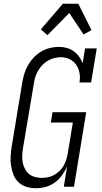

<svg xmlns="http://www.w3.org/2000/svg" viewBox="-20 -992 540 1020"><path d="M170 8Q144 8 120 0.5Q96 -7 78.5 -23.5Q61 -40 52 -62.5Q43 -85 39 -110Q35 -135 36.5 -161Q38 -187 42 -213L99 -558Q103 -581 110.5 -604Q118 -627 130.5 -648.5Q143 -670 160.5 -688Q178 -706 199.5 -718.5Q221 -731 245 -737Q269 -743 292 -743Q314 -743 334.5 -737.5Q355 -732 371.5 -720Q388 -708 400 -691.5Q412 -675 419 -656L432 -735H494L464 -554H402Q407 -579 402.5 -603.5Q398 -628 385 -647.5Q372 -667 350 -677.5Q328 -688 303 -688Q286 -688 268 -683.5Q250 -679 234 -669.5Q218 -660 205 -646.5Q192 -633 182.5 -616.5Q173 -600 167.5 -583Q162 -566 160 -549L102 -204Q99 -185 98 -166Q97 -147 100.5 -129Q104 -111 112.5 -95Q121 -79 134 -68Q147 -57 165 -52Q183 -47 202 -47Q218 -47 235.5 -50.5Q253 -54 268.5 -63Q284 -72 297 -84.5Q310 -97 318.5 -112.5Q327 -128 332 -144.5Q337 -161 340 -177L367 -341H250L259 -396H438L373 0H319L336 -107Q325 -83 309 -60.5Q293 -38 270.5 -22Q248 -6 222 1Q196 8 170 8ZM232 -805 197 -836 314 -972H396L466 -832L424 -809L348 -923Z"/></svg>

Font: Iosevka Curly Slab Light
Style: Italic
Weight: 300
Italic angle: -9°
Monospace: yes
Designer: Belleve Invis
Foundry: Belleve Invis
Version: Version 22.1.2; ttfautohint (v1.8.4)